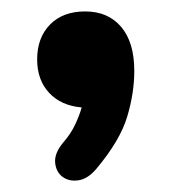

<svg xmlns="http://www.w3.org/2000/svg" viewBox="-20 -183 299 336"><path d="M149 112Q134 130 117.5 132.5Q101 135 89.5 126.5Q78 118 76.5 101.5Q75 85 91 66Q104 51 111.5 35Q119 19 123 5Q87 2 66 -20.5Q45 -43 45 -79Q45 -117 67.5 -140Q90 -163 129 -163Q169 -163 192 -136Q215 -109 215 -59Q215 -20 202.5 21.5Q190 63 149 112Z"/></svg>

Font: Chiron GoRound TC
Style: Bold
Weight: 700
Designer: Ryoko NISHIZUKA 西塚涼子 (kana, bopomofo & ideographs); Paul D. Hunt (Latin, Greek & Cyrillic); Sandoll Communications 산돌커뮤니
Foundry: Adobe
Version: Version 1.000;hotconv 1.1.1;makeotfexe 2.6.0